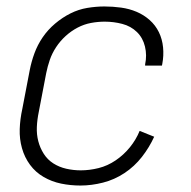

<svg xmlns="http://www.w3.org/2000/svg" viewBox="-20 -562 590 594"><path d="M229 12Q198 12 169 6Q140 0 115 -14.5Q90 -29 73 -52Q56 -75 48 -103.5Q40 -132 41 -162.5Q42 -193 49 -225L72 -345Q77 -371 86.5 -397Q96 -423 112 -446.5Q128 -470 150.5 -489Q173 -508 198 -520.5Q223 -533 250 -537.5Q277 -542 303 -542Q329 -542 354.5 -538.5Q380 -535 402.5 -525.5Q425 -516 443 -500Q461 -484 471.5 -462.5Q482 -441 484.5 -415.5Q487 -390 482 -364L481 -359H429V-363Q435 -391 428.5 -418Q422 -445 403.5 -463Q385 -481 358.5 -488Q332 -495 304 -495Q283 -495 261.5 -491Q240 -487 220 -476.5Q200 -466 183 -450.5Q166 -435 153.5 -416Q141 -397 134 -376.5Q127 -356 123 -336L100 -216Q95 -192 94 -169Q93 -146 98.5 -125Q104 -104 115.5 -86Q127 -68 145 -56.5Q163 -45 185 -40Q207 -35 230 -35Q257 -35 285 -42Q313 -49 338 -66Q363 -83 382 -106.5Q401 -130 412 -157L457 -139Q442 -106 419 -76.5Q396 -47 365 -26.5Q334 -6 298.5 3Q263 12 229 12Z"/></svg>

Font: Lode Dark
Style: Italic
Weight: 400
Italic angle: -11°
Monospace: yes
Designer: Belleve Invis
Foundry: Belleve Invis
Version: Version 29.2.0; ttfautohint (v1.8.3)